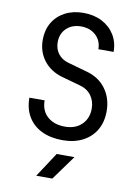

<svg xmlns="http://www.w3.org/2000/svg" viewBox="-104 -808 807 1116"><g transform="rotate(10 300.0 -250.0)"><path d="M304 10Q234 10 181.5 -15Q129 -40 100.5 -87.5Q72 -135 72 -200H162Q162 -139 201 -104.5Q240 -70 304 -70Q366 -70 403 -106Q440 -142 440 -200Q440 -244 416.5 -276.5Q393 -309 349 -321L238 -352Q169 -372 129.5 -423.5Q90 -475 90 -545Q90 -603 116 -647Q142 -691 189 -715.5Q236 -740 297 -740Q359 -740 406.5 -715.5Q454 -691 481 -647.5Q508 -604 508 -547H418Q418 -597 384 -628.5Q350 -660 297 -660Q244 -660 211 -628.5Q178 -597 178 -547Q178 -507 199.5 -478.5Q221 -450 260 -439L374 -407Q447 -387 487.5 -331.5Q528 -276 528 -200Q528 -136 500.5 -89Q473 -42 422.5 -16Q372 10 304 10ZM190 240 285 95H390L285 240Z"/></g></svg>

Font: JetBrains Mono
Style: Regular
Weight: 400
Monospace: yes
Designer: Philipp Nurullin, Konstantin Bulenkov
Foundry: JetBrains
Version: Version 2.305